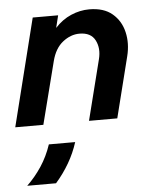

<svg xmlns="http://www.w3.org/2000/svg" viewBox="-50 -471 589 742"><g transform="rotate(-5 244.0 -100.0)"><path d="M-0.7 0 103.5 -416.7H202.1L190.3 -368.8Q218.1 -399.3 252.8 -414.2Q287.5 -429.2 323.6 -429.2Q379.9 -429.2 412.8 -401.4Q445.8 -373.6 456.2 -329.2Q466.7 -284.7 454.2 -235.4L395.1 0H285.4L344.4 -234Q354.9 -275.7 338.5 -307.3Q322.2 -338.9 277.8 -338.9Q243.8 -338.9 213.2 -314.9Q182.6 -291 170.1 -242.4L108.3 0ZM25.7 229.2Q57.6 198.6 82.6 160.8Q107.6 122.9 122.9 77.1H225Q211.8 118.8 189.6 156.9Q167.4 195.1 137.5 229.2Z"/></g></svg>

Font: Afacad SemiBold
Style: Italic
Weight: 600
Italic angle: -14°
Designer: Kristian Moeller
Foundry: Dicotype
Version: Version 1.000